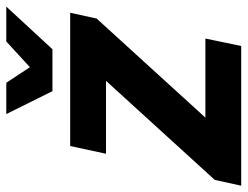

<svg xmlns="http://www.w3.org/2000/svg" viewBox="-148 -662 768 595"><g transform="rotate(-90 235.5 -364.0)"><path d="M-42 0 -24 -82 283 -419H57L81 -530H494L476 -448L169 -111H414L391 0ZM286 -585 296 -628 405 -728H513L381 -585ZM251 -585 180 -728H277L343 -628L346 -585Z"/></g></svg>

Font: Radio Canada Big SemiBold
Style: Italic
Weight: 600
Italic angle: -12°
Designer: Étienne Aubert Bonn
Foundry: Coppers and Brasses
Version: Version 1.001